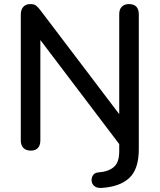

<svg xmlns="http://www.w3.org/2000/svg" viewBox="-20 -732 783 942"><path d="M477 190Q459 191 447.5 184Q436 177 432 166Q428 155 430 143.5Q432 132 440 123.5Q448 115 462 114Q513 110 539 87Q565 64 565 11V-43L584 0L155 -566H178V-43Q178 -19 166 -6Q154 7 131 7Q108 7 95 -6Q82 -19 82 -43V-660Q82 -685 94.5 -698.5Q107 -712 128 -712Q146 -712 155.5 -705.5Q165 -699 178 -682L590 -139H565V-663Q565 -686 577.5 -699Q590 -712 613 -712Q637 -712 649 -699Q661 -686 661 -663V0Q661 98 614 141.5Q567 185 477 190Z"/></svg>

Font: Nunito SemiBold
Style: Regular
Weight: 600
Designer: Vernon Adams
Foundry: Vernon Adams
Version: Version 3.602